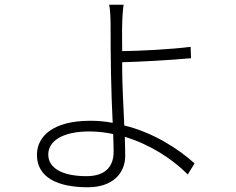

<svg xmlns="http://www.w3.org/2000/svg" viewBox="-20 -759 996 811"><path d="M459.9 -117.9C459.9 -50.8 420.1 -14.9 345.2 -14.9C240.1 -14.9 183.9 -50.8 183.9 -105.8C183.9 -164.8 246.1 -203.8 358 -203.8C391 -203.8 425.1 -199.9 458.1 -192.8C459.2 -163 459.9 -137.1 459.9 -117.9ZM496.1 -496.1C574.9 -498.2 699.9 -505 786.9 -513.1L785.2 -561.1C696 -550.1 573.2 -544 496.1 -543C496.1 -587 495 -627.1 496.1 -654.1C496.1 -678.3 499.3 -723 502.1 -739H441.1C445 -724.1 447.1 -682.2 447.1 -654.1C447.1 -516 448.9 -378.2 456 -240.1C425.1 -246.1 394.2 -248.9 361.2 -248.9C204.2 -248.9 136 -183.2 136 -105.1C136 -9.2 223.7 32 350.9 32C457.7 32 508.9 -28.8 508.9 -100.9C508.9 -121.8 508.2 -150.2 507.1 -181.1C612.9 -149.1 708.1 -88.1 773.1 -22L801.8 -68.9C731.9 -131.7 627.1 -199.2 505 -229C501.1 -312.1 496.1 -406.2 496.1 -469.1Z"/></svg>

Font: Karasuma Gothic
Style: Light
Weight: 300
Designer: Rasmus Andersson / Ryoko Nishizuka
Foundry: rsms
Version: Version 1.00